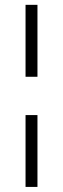

<svg xmlns="http://www.w3.org/2000/svg" viewBox="-20 -585 255 778"><path d="M83.5 -273.9V-565.4H131.8V-273.9ZM83.5 172.4V-118.7H131.8V172.4Z"/></svg>

Font: Lateef Light
Style: Regular
Weight: 300
Designer: SIL International
Foundry: SIL International
Version: Version 4.200